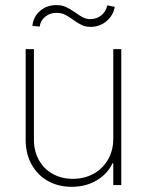

<svg xmlns="http://www.w3.org/2000/svg" viewBox="-20 -722 574 749"><path d="M421.9 -530.3H453.1V0H421.9V-85H418.9Q399.4 -43.5 356.9 -18.3Q314.5 6.8 259.8 6.8Q207.5 6.8 166.7 -16.1Q126 -39.1 103 -80.8Q80.1 -122.6 80.1 -176.8V-530.3H112.3V-177.7Q112.3 -132.8 131.6 -97.9Q150.9 -63 185.5 -43.7Q220.2 -24.4 264.6 -24.4Q308.6 -24.4 344.5 -43.9Q380.4 -63.5 401.1 -99.1Q421.9 -134.8 421.9 -180.7ZM199.2 -702.1Q221.2 -702.1 236.6 -695.1Q252 -688 274.4 -672.9Q290.5 -660.6 303.7 -654.1Q316.9 -647.5 333 -647.5Q356.9 -647.5 375.5 -662.4Q394 -677.2 398.4 -701.2L427.7 -695.3Q421.4 -660.6 394.8 -638.9Q368.2 -617.2 334 -617.2Q314 -617.2 299.8 -623.8Q285.6 -630.4 265.6 -644.5Q247.1 -658.2 233.2 -665Q219.2 -671.9 200.2 -671.9Q174.8 -671.9 156.2 -656.7Q137.7 -641.6 134.8 -618.2L106.4 -621.1Q109.9 -656.7 136.2 -679.4Q162.6 -702.1 199.2 -702.1Z"/></svg>

Font: Pretendard JP Thin
Style: Regular
Weight: 100
Designer: Base glyphs from Inter by Rasmus Andersson; Hangeul glyphs from Noto Sans CJK(Source Han Sans) by Jang Soo-young and Kan
Foundry: Kil Hyung-jin
Version: Version 1.309